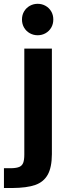

<svg xmlns="http://www.w3.org/2000/svg" viewBox="-57 -780 355 988"><path d="M-36.7 85.6H2.1Q29.1 84.8 43.1 78.5Q57 72.2 62.5 57.5Q68.1 42.8 68.1 14.9V-529.9H210V13.2Q209.7 81.6 188.5 119.2Q167.3 156.7 124.3 171.8Q81.2 186.9 5.8 187.5H-36.7ZM56.1 -679.6Q56.1 -703 67 -721.3Q77.9 -739.6 96.4 -750Q114.9 -760.4 136.9 -760.4Q158.9 -760.4 177.3 -750Q195.7 -739.7 206.5 -721.4Q217.3 -703 217.3 -679.6Q217.3 -656.2 206.5 -637.7Q195.7 -619.3 177.3 -609Q158.9 -598.6 136.9 -598.6Q114.9 -598.6 96.4 -609Q77.9 -619.3 67 -637.7Q56.1 -656.2 56.1 -679.6Z"/></svg>

Font: Wand UI Pro
Style: Regular
Weight: 400
Designer: Andreas Faust
Version: Version 1.003;FEAKit 1.0